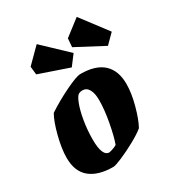

<svg xmlns="http://www.w3.org/2000/svg" viewBox="-178 -843 883 962"><g transform="rotate(-30 263.5 -362.5)"><path d="M15 -147Q15 -199 33 -269Q51 -339 72 -375Q126 -411 193.5 -444Q261 -477 285 -477Q372 -477 416 -436.5Q460 -396 460 -319Q460 -266 442 -199.5Q424 -133 403 -95Q379 -75 334.5 -50.5Q290 -26 249 -8.5Q208 9 196 9Q109 9 62 -29.5Q15 -68 15 -147ZM227 -67Q235 -69 244.5 -73Q254 -77 260 -81Q274 -118 287.5 -190Q301 -262 301 -317Q301 -356 288.5 -378.5Q276 -401 252 -401Q241 -401 233 -397Q220 -393 206 -357.5Q192 -322 183 -269Q174 -216 174 -161Q174 -64 215 -64Q218 -64 227 -67ZM316 -614 320 -663 412 -734 527 -582 475 -530ZM92 -586 87 -633 170 -716 308 -585 264 -527Z"/></g></svg>

Font: Grenze ExtraBold
Style: Italic
Weight: 800
Italic angle: -10°
Designer: Renata Polastri
Foundry: Omnibus-Type
Version: Version 1.002; ttfautohint (v1.8)